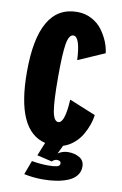

<svg xmlns="http://www.w3.org/2000/svg" viewBox="-98 -761 646 1015"><g transform="rotate(10 225.0 -254.0)"><path d="M237 96 156 77 185 5.5Q25 -32.5 25 -348Q25 -706 233 -706Q276 -706 311.2 -687Q346.5 -668 368 -638.5Q389.5 -609 402.2 -577.8Q415 -546.5 418 -517L276 -455Q270 -580 234 -580Q210 -580 201 -528.2Q192 -476.5 192 -348Q192 -220 201.2 -167.5Q210.5 -115 234 -115Q245 -115 253.5 -128.5Q262 -142 266.5 -164Q271 -186 273 -204.5Q275 -223 276 -243L418 -185Q415 -160 405.5 -132.8Q396 -105.5 380 -77.8Q364 -50 338.2 -28Q312.5 -6 281 4L259.5 49Q283.5 32 315 32Q350 32 375.5 47.5Q401 63 401 95Q401 122.5 385 142.8Q369 163 340.8 174.8Q312.5 186.5 278.8 192Q245 197.5 205.5 197.5Q153 197.5 105 187L133 112Q180 120 219.5 120Q252 120 268 116Q284 112 284 98.5Q284 83 262 83Q255.5 83 247.8 87Q240 91 237 96Z"/></g></svg>

Font: League Mono Condensed ExtraBold
Style: Regular
Weight: 800
Width: 1
Designer: Tyler Finck
Foundry: The League of Moveable Type / Tyler Finck
Version: Version 2.210